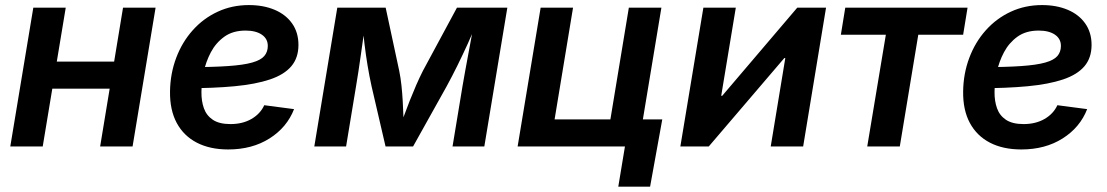

<svg xmlns="http://www.w3.org/2000/svg" viewBox="-20 -569 4303 746"><path d="M457 -329.6 439.5 -224.6H149.4L166.5 -329.6ZM235.4 -539.1 146 0H20L109.4 -539.1ZM584.5 -539.1 495.1 0H369.1L458 -539.1Z M866.7 11.7Q795.9 11.7 744.9 -14.6Q693.8 -41 666.7 -91.3Q639.6 -141.6 640.6 -213.9Q641.6 -283.2 664.6 -344.2Q687.5 -405.3 728.8 -451.4Q770 -497.6 825.7 -523.4Q881.3 -549.3 947.3 -549.3Q1003.4 -549.3 1046.9 -531Q1090.3 -512.7 1115 -477.8Q1139.6 -442.9 1139.6 -394.5Q1139.6 -344.2 1111.8 -311.5Q1084 -278.8 1028.8 -260.3Q973.6 -241.7 891.4 -233.9Q809.1 -226.1 700.2 -226.1L714.4 -308.1Q806.2 -308.1 866 -312.3Q925.8 -316.4 959.5 -325.9Q993.2 -335.4 1006.8 -351.3Q1020.5 -367.2 1020.5 -390.6Q1020.5 -418.5 997.3 -434.3Q974.1 -450.2 934.1 -450.2Q884.8 -450.2 851.8 -426.5Q818.8 -402.8 799.3 -366Q779.8 -329.1 771.2 -287.8Q762.7 -246.6 762.7 -211.4Q762.2 -176.8 772.2 -148.4Q782.2 -120.1 807.1 -103.5Q832 -86.9 875.5 -86.9Q922.4 -86.9 956.8 -106.7Q991.2 -126.5 1006.8 -160.2L1122.6 -145Q1094.7 -73.7 1027.1 -31Q959.5 11.7 866.7 11.7Z M1201.2 0 1290.5 -539.1H1478.5L1531.2 -293.5Q1536.6 -267.1 1539.8 -237.3Q1543 -207.5 1544.7 -177Q1546.4 -146.5 1547.4 -117.9Q1548.3 -89.4 1548.8 -65.4H1530.3Q1539.1 -89.8 1549.6 -118.7Q1560.1 -147.5 1572 -177.7Q1584 -208 1596.9 -237.8Q1609.9 -267.6 1623 -293.5L1755.4 -539.1H1951.2L1861.8 0H1738.3L1776.9 -233.4Q1781.2 -259.8 1787.1 -291.3Q1793 -322.8 1799.1 -356.4Q1805.2 -390.1 1811.5 -423.3Q1817.9 -456.5 1822.8 -486.3H1834.5Q1816.4 -440.9 1796.9 -397.9Q1777.3 -355 1757.1 -314Q1736.8 -272.9 1715.3 -233.4L1585 0H1478L1423.8 -233.4Q1415 -273.4 1408.2 -314.5Q1401.4 -355.5 1396.2 -398.4Q1391.1 -441.4 1387.7 -486.3H1400.9Q1396 -455.1 1391.4 -422.1Q1386.7 -389.2 1382.1 -356.4Q1377.4 -323.7 1372.8 -292.5Q1368.2 -261.2 1363.3 -233.4L1324.7 0Z M1991.2 0 2080.6 -539.1H2206.5L2134.8 -105H2351.6L2423.3 -539.1H2549.8L2460.4 0ZM2382.3 156.2 2408.2 0H2368.2L2385.3 -105H2553.2L2505.9 156.2Z M3100.6 0H2974.6L3031.2 -343.3H3027.3L2733.9 0H2623.5L2712.9 -539.1H2838.9L2782.2 -196.8H2786.1L3077.6 -539.1H3189.5Z M3349.6 0 3421.9 -434.1H3247.1L3264.2 -539.1H3739.3L3722.2 -434.1H3547.9L3476.1 0Z M3948.2 11.7Q3877.4 11.7 3826.4 -14.6Q3775.4 -41 3748.3 -91.3Q3721.2 -141.6 3722.2 -213.9Q3723.1 -283.2 3746.1 -344.2Q3769 -405.3 3810.3 -451.4Q3851.6 -497.6 3907.2 -523.4Q3962.9 -549.3 4028.8 -549.3Q4085 -549.3 4128.4 -531Q4171.9 -512.7 4196.5 -477.8Q4221.2 -442.9 4221.2 -394.5Q4221.2 -344.2 4193.4 -311.5Q4165.5 -278.8 4110.4 -260.3Q4055.2 -241.7 3972.9 -233.9Q3890.6 -226.1 3781.7 -226.1L3795.9 -308.1Q3887.7 -308.1 3947.5 -312.3Q4007.3 -316.4 4041 -325.9Q4074.7 -335.4 4088.4 -351.3Q4102.1 -367.2 4102.1 -390.6Q4102.1 -418.5 4078.9 -434.3Q4055.7 -450.2 4015.6 -450.2Q3966.3 -450.2 3933.3 -426.5Q3900.4 -402.8 3880.9 -366Q3861.3 -329.1 3852.8 -287.8Q3844.2 -246.6 3844.2 -211.4Q3843.8 -176.8 3853.8 -148.4Q3863.8 -120.1 3888.7 -103.5Q3913.6 -86.9 3957 -86.9Q4003.9 -86.9 4038.3 -106.7Q4072.8 -126.5 4088.4 -160.2L4204.1 -145Q4176.3 -73.7 4108.6 -31Q4041 11.7 3948.2 11.7Z"/></svg>

Font: Inter 18pt SemiBold
Style: Italic
Weight: 600
Italic angle: -9.3988°
Designer: Rasmus Andersson
Foundry: rsms
Version: Version 4.001;git-66647c0bb